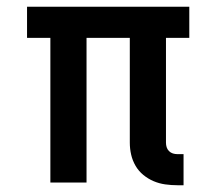

<svg xmlns="http://www.w3.org/2000/svg" viewBox="-20 -540 640 568"><path d="M505 8Q487 8 469 5.5Q451 3 434.5 -4Q418 -11 404 -22.5Q390 -34 381 -49.5Q372 -65 368 -82.5Q364 -100 364 -118V-428H236V0H129V-428H60V-520H540V-428H471V-118Q471 -111 473 -104.5Q475 -98 480 -93Q485 -88 491.5 -86Q498 -84 505 -84H523V8Z"/></svg>

Font: Zed Mono Semibold Extended
Style: Regular
Weight: 600
Width: 7
Monospace: yes
Designer: Belleve Invis
Foundry: Belleve Invis
Version: Version 1.0.0; ttfautohint (v1.8.4)